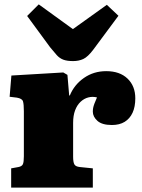

<svg xmlns="http://www.w3.org/2000/svg" viewBox="-20 -857 648 877"><path d="M31 0V-88L64 -94Q80 -97 84.5 -107Q89 -117 89 -143V-349Q89 -381 85 -394Q81 -407 57 -411L24 -415L32 -512L269 -526L288 -515L296 -421H299Q319 -470 363.5 -501Q408 -532 465 -532Q527 -532 562.5 -498Q598 -464 598 -408Q598 -369 585.5 -342Q573 -315 549.5 -300.5Q526 -286 491 -286Q446 -286 425 -305Q404 -324 404 -347Q404 -356 405.5 -364Q407 -372 411 -383Q415 -394 423 -412Q403 -417 383.5 -412Q364 -407 348 -392Q332 -377 323 -353Q314 -329 314 -296V-141Q314 -117 319.5 -106.5Q325 -96 345 -94L404 -88V0ZM314 -578Q286 -578 269 -584.5Q252 -591 239 -605.5Q226 -620 209 -641L104 -784L157 -837L313 -724L468 -835L521 -785L406 -630Q381 -597 360.5 -587.5Q340 -578 314 -578Z"/></svg>

Font: Literata 18pt Black
Style: Regular
Weight: 900
Designer: Latin by Veronika Burian and Jose Scaglione. Greek by Irene Vlachou. Cyrillic by Vera Evstafieva.
Foundry: TypeTogether
Version: Version 3.103;gftools[0.9.29]